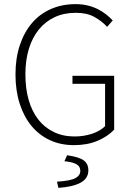

<svg xmlns="http://www.w3.org/2000/svg" viewBox="-20 -691 645 930"><path d="M338 12Q274 12 222 -12Q170 -36 133 -80.5Q96 -125 75.5 -188.5Q55 -252 55 -331Q55 -409 76 -472Q97 -535 135 -579.5Q173 -624 227 -647.5Q281 -671 346 -671Q379 -671 406.5 -664Q434 -657 456 -645.5Q478 -634 495.5 -620Q513 -606 526 -592L499 -561Q473 -589 437 -609Q401 -629 347 -629Q290 -629 245 -608Q200 -587 168.5 -548.5Q137 -510 120 -455Q103 -400 103 -331Q103 -262 119 -206.5Q135 -151 165.5 -112Q196 -73 240.5 -51.5Q285 -30 341 -30Q386 -30 425.5 -43Q465 -56 489 -80V-285H331V-324H533V-63Q502 -30 452.5 -9Q403 12 338 12ZM263 219 256 189Q321 185 345 172Q369 159 369 137Q369 114 348.5 103.5Q328 93 292 90L305 61Q362 69 385 85.5Q408 102 408 134Q408 173 371 193.5Q334 214 263 219Z"/></svg>

Font: hySource Sans Pro Light
Style: Regular
Weight: 300
Designer: Paul D. Hunt
Foundry: Adobe Systems Incorporated
Version: Version 2.021;PS 2.000;hotconv 1.0.86;makeotf.lib2.5.63406